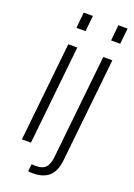

<svg xmlns="http://www.w3.org/2000/svg" viewBox="-172 -836 736 1055"><g transform="rotate(20 196.0 -308.5)"><path d="M319.3 -678.2 328.6 -770.5H382.3L372.6 -678.2ZM137.2 152.8 141.6 110.4Q145.5 111.3 164.6 111.3Q189.5 111.3 205.8 104.5Q222.2 97.7 230.2 83.5Q238.3 69.3 241.5 57.1Q244.6 44.9 246.6 24.9L310.1 -578.1H363.3L299.3 28.3Q292.5 95.2 258.8 125Q225.1 154.8 166.5 154.8Q142.6 154.8 137.2 152.8ZM116.7 -678.2 126 -770.5H179.7L169.9 -678.2ZM44.9 0 105.5 -578.1H158.2L97.7 0Z"/></g></svg>

Font: Oswald
Style: Extra-Light
Weight: 200
Designer: Vernon Adams
Foundry: Vernon Adams
Version: 3.0; ttfautohint (v0.94.23-7a4d-dirty) -l 8 -r 50 -G 200 -x 